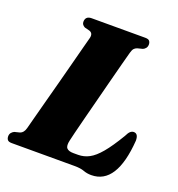

<svg xmlns="http://www.w3.org/2000/svg" viewBox="-140 -807 863 929"><g transform="rotate(20 292.0 -343.0)"><path d="M341 0H17.5Q1.5 0 -4.2 -7Q-10 -14 -10 -25.5Q-10 -36.5 -3.8 -44Q2.5 -51.5 10.5 -55L38 -62Q56 -68 63 -94Q67 -109.5 77.5 -149.2Q88 -189 102.2 -242.2Q116.5 -295.5 131.8 -353Q147 -410.5 160.8 -463.2Q174.5 -516 184.8 -555Q195 -594 199 -608.5Q204.5 -633 184.5 -640L159 -646.5Q142.5 -655 142.5 -670Q142.5 -700 174.5 -700H450.5Q467 -700 472.5 -692.8Q478 -685.5 478 -675Q478 -664 472.2 -656.5Q466.5 -649 458 -645.5L430.5 -638.5Q421 -635 415.2 -628.5Q409.5 -622 405 -606Q399 -584.5 388 -542.5Q377 -500.5 363.2 -447.5Q349.5 -394.5 335.2 -339Q321 -283.5 308.2 -234.5Q295.5 -185.5 287.2 -151.5Q279 -117.5 277 -108.5Q270 -78.5 279.8 -67.5Q289.5 -56.5 314.5 -56.5H338.5Q368.5 -56.5 395.5 -70.8Q422.5 -85 452.2 -120.5Q482 -156 520 -219.5Q529 -238.5 537.2 -245.5Q545.5 -252.5 554.5 -252.5Q578 -252.5 578 -216.5Q561.5 14 431.5 14Q409 14 390.8 7Q372.5 0 341 0Z"/></g></svg>

Font: Fraunces 144pt S050 Black
Style: Italic
Weight: 900
Italic angle: -16°
Version: Version 1.000; ttfautohint (v1.8.3)